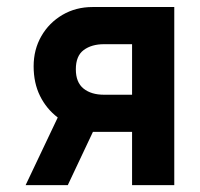

<svg xmlns="http://www.w3.org/2000/svg" viewBox="-20 -540 582 560"><path d="M250 -519.5H488.3V0H365.2V-155.3H251L177.7 0H54.7L148.4 -197.3Q115.2 -222.7 96.7 -260.3Q78.1 -297.9 78.1 -346.7Q78.1 -395.5 100.6 -434.6Q123 -473.6 162.1 -496.6Q201.2 -519.5 250 -519.5ZM283.2 -263.7H365.2V-411.1H283.2Q247.1 -411.1 224.1 -394Q201.2 -377 201.2 -337.9Q201.2 -299.8 223.6 -281.7Q246.1 -263.7 283.2 -263.7Z"/></svg>

Font: DINish
Style: Bold
Weight: 700
Designer: Bert Driehuis
Foundry: Playbeing
Version: Version 3.008; git-95204e4c-release